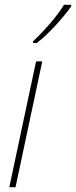

<svg xmlns="http://www.w3.org/2000/svg" viewBox="-20 -784 318 804"><path d="M19 0 131 -527H157L45 0ZM119 -604H134Q172 -633 213.5 -678.5Q255 -724 278 -757V-764H248Q229 -732 191.5 -688Q154 -644 118 -611Z"/></svg>

Font: Noto Sans UI SemiCondensed Thin
Style: Italic
Weight: 250
Width: 4
Italic angle: -12°
Designer: Monotype Design Team
Foundry: Monotype Imaging Inc.
Version: Version 1.901